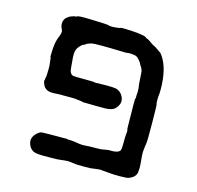

<svg xmlns="http://www.w3.org/2000/svg" viewBox="-83 -589 712 695"><g transform="rotate(15 273.5 -242.0)"><path d="M123 -499Q126 -504 176 -502Q240 -500 240.5 -499Q241 -498 244.5 -497.5Q248 -497 253 -496.5Q258 -496 266.5 -497Q275 -498 275.5 -498Q276 -498 280.5 -498.5Q285 -499 286 -500Q288 -503 332.5 -500Q377 -497 384 -491Q385 -489 388.5 -488Q392 -487 393 -486.5Q394 -486 399.5 -482.5Q405 -479 409.5 -475.5Q414 -472 421.5 -468.5Q429 -465 432.5 -462Q436 -459 437 -459Q438 -459 441 -456Q444 -453 446 -453Q448 -453 456 -442Q485 -400 485 -322Q485 -306 484 -302Q483 -298 483 -283.5Q483 -269 484.5 -268Q486 -267 486.5 -198.5Q487 -130 485.5 -122.5Q484 -115 483.5 -108.5Q483 -102 482 -95.5Q481 -89 481.5 -77Q482 -65 482.5 -63Q483 -61 483.5 -53Q484 -45 484.5 -39.5Q485 -34 485 -27.5Q485 -21 484 -15Q483 6 457 16Q451 19 424 19Q397 19 390 18Q383 17 372 16.5Q361 16 355 15Q349 14 345.5 14.5Q342 15 336.5 15.5Q331 16 328.5 16.5Q326 17 321 17.5Q316 18 313 18.5Q310 19 287.5 19Q265 19 262 18.5Q259 18 253 17.5Q247 17 237.5 15.5Q228 14 217 15.5Q206 17 198.5 17.5Q191 18 188.5 18.5Q186 19 157 19Q111 20 100 14.5Q89 9 83 -2Q69 -29 91 -50Q101 -60 109 -61Q120 -62 184 -62H205L206 -61Q207 -61 218 -60.5Q229 -60 237.5 -58.5Q246 -57 250.5 -56.5Q255 -56 260.5 -55.5Q266 -55 277 -56Q288 -57 308 -57Q328 -57 335 -58L359 -62Q363 -62 376 -62Q398 -63 403 -74Q405 -79 405 -95Q405 -129 406 -133Q408 -147 406.5 -149Q405 -151 405 -164Q405 -177 404.5 -207.5Q404 -238 404 -246Q404 -266 405 -268L406 -269Q406 -271 406 -278Q406 -285 406.5 -285.5Q407 -286 407 -294Q407 -302 406.5 -305.5Q406 -309 405.5 -313.5Q405 -318 404.5 -319Q404 -320 403.5 -333.5Q403 -347 402.5 -350Q402 -353 401.5 -363.5Q401 -374 394 -384.5Q387 -395 387 -396.5Q387 -398 384 -401Q372 -417 363 -418Q345 -421 337 -419.5Q329 -418 316 -419Q215 -422 201.5 -419Q188 -416 180.5 -410.5Q173 -405 172 -406Q171 -407 162 -398Q153 -389 150 -379Q147 -369 148 -353Q149 -337 149.5 -336.5Q150 -336 151 -318Q152 -291 167 -288Q174 -287 210 -287Q246 -287 246.5 -286Q247 -285 252.5 -285Q258 -285 260 -285.5Q262 -286 290.5 -286Q319 -286 328 -284Q346 -279 354.5 -262Q363 -245 355.5 -230Q348 -215 337 -210Q326 -205 309.5 -204.5Q293 -204 279 -204.5Q265 -205 244 -205Q223 -205 222 -206Q221 -207 216 -207.5Q211 -208 199 -209.5Q187 -211 176 -210.5Q165 -210 151.5 -210.5Q138 -211 124 -210Q99 -208 89 -213.5Q79 -219 75 -227.5Q71 -236 70 -240.5Q69 -245 70 -245.5Q71 -246 71 -251Q71 -256 72 -256.5Q73 -257 73.5 -270.5Q74 -284 74 -293Q74 -302 73.5 -304.5Q73 -307 72.5 -314Q72 -321 71.5 -321Q71 -321 71 -326.5Q71 -332 69.5 -332Q68 -332 69.5 -361.5Q71 -391 79.5 -410.5Q88 -430 84 -438Q70 -464 86 -483Q89 -486 89.5 -485.5Q90 -485 90.5 -486Q91 -487 94.5 -489.5Q98 -492 98.5 -492Q99 -492 102 -493.5Q105 -495 109 -496Q113 -497 113.5 -497.5Q114 -498 118.5 -498Q123 -498 123 -499Z"/></g></svg>

Font: TT2020 Style E
Style: Regular
Weight: 400
Version: Version 00.2